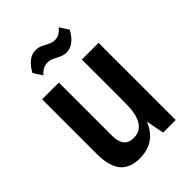

<svg xmlns="http://www.w3.org/2000/svg" viewBox="-215 -838 950 950"><g transform="rotate(-45 260.0 -363.0)"><path d="M177 -170Q177 -127 193.5 -105.5Q210 -84 246 -84Q292 -84 315 -121.5Q338 -159 338 -234L373 -304V-251Q373 -123 328.5 -57Q284 9 196 9Q126 9 93 -32Q60 -73 60 -158V-540H177ZM455 0H367L338 -148V-540H455ZM118 -666Q137 -700 159.5 -717.5Q182 -735 208 -735Q229 -735 245.5 -727Q262 -719 278.5 -710.5Q295 -702 312 -702Q327 -702 341.5 -709.5Q356 -717 370 -734L400 -687Q382 -653 359 -635.5Q336 -618 311 -618Q290 -618 273 -626.5Q256 -635 240 -642.5Q224 -650 206 -650Q191 -650 176.5 -642.5Q162 -635 148 -619Z"/></g></svg>

Font: Pathway Extreme Condensed SemiBold
Style: Regular
Weight: 600
Width: 3
Version: Version 1.001;gftools[0.9.26]